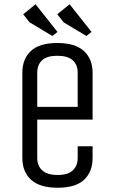

<svg xmlns="http://www.w3.org/2000/svg" viewBox="-20 -867 540 902"><path d="M345 -180H415V-125Q415 -60 375 -22.5Q335 15 251 15Q167 15 126 -22.5Q85 -60 85 -125V-525Q85 -590 125 -627.5Q165 -665 249 -665Q333 -665 374 -627.5Q415 -590 415 -525V-305H155V-125Q155 -88 178.5 -66.5Q202 -45 251 -45Q299 -45 322 -66.5Q345 -88 345 -125ZM155 -365H345V-525Q345 -563 321.5 -584Q298 -605 249 -605Q201 -605 178 -584Q155 -563 155 -525ZM279 -762 249 -800 307 -847 410 -717 386 -698ZM119 -762 89 -800 147 -847 250 -717 226 -698Z"/></svg>

Font: Unica One
Style: Regular
Weight: 400
Designer: Eduardo Rodriguez Tunni
Foundry: Eduardo Rodriguez Tunni
Version: Version 2.000; ttfautohint (v1.8.4.7-5d5b);gftools[0.9.23]